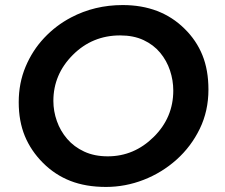

<svg xmlns="http://www.w3.org/2000/svg" viewBox="-20 -729 890 759"><path d="M399 10Q319.5 10 258.5 -13.8Q197.5 -37.5 150 -85Q102.5 -132.5 78.2 -191.2Q54 -250 54 -325Q54 -400.5 81 -465Q108 -529.5 154.5 -579Q201 -628.5 261 -660Q354 -709 465 -709Q615 -709 709.5 -615.5Q756.5 -569.5 780.2 -510.8Q804 -452 804 -375Q804 -290.5 769.8 -220Q735.5 -149.5 678 -98Q620.5 -46.5 548 -18.2Q475.5 10 399 10ZM406 -111Q510 -111 587.5 -187.5Q665 -264 665 -371Q665 -411.5 652 -450.5Q639 -489.5 613 -520.8Q587 -552 547.5 -570.5Q508 -589 455 -589Q345 -589 268 -512Q191 -435 191 -330Q191 -289.5 204.8 -250.5Q218.5 -211.5 245.5 -180Q272.5 -148.5 312.8 -129.8Q353 -111 406 -111Z"/></svg>

Font: Argentum Sans Medium
Style: Italic
Weight: 500
Italic angle: -11°
Designer: Julieta Ulanovsky (font), Cristiano Sobral (main changes and remaster)
Foundry: Julieta Ulanovsky (font), Cristiano Sobral (main changes and remaster)
Version: Version 2.007;June 15, 2022;FontCreator 14.0.0.2814 64-bit; 